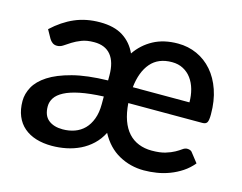

<svg xmlns="http://www.w3.org/2000/svg" viewBox="-79 -640 966 768"><g transform="rotate(15 404.0 -256.0)"><path d="M339 -236.5Q281.5 -234 242 -226Q202.5 -218 178.2 -205.2Q154 -192.5 143.2 -176Q132.5 -159.5 132.5 -141Q132.5 -102.5 154.5 -84.8Q176.5 -67 213.5 -67Q240 -67 263 -75.2Q286 -83.5 302.8 -100.5Q319.5 -117.5 329.2 -143.5Q339 -169.5 339 -205ZM676 -302.5Q676 -331 669 -356Q662 -381 648.2 -399.8Q634.5 -418.5 614.2 -429.2Q594 -440 567.5 -440Q511 -440 479.8 -403.8Q448.5 -367.5 441.5 -302.5ZM440.5 -236.5Q443.5 -196 454.2 -166Q465 -136 483 -116.2Q501 -96.5 525.5 -86.8Q550 -77 579.5 -77Q614 -77 636 -83.8Q658 -90.5 672.8 -98.8Q687.5 -107 697 -114Q706.5 -121 715.5 -121Q731.5 -121 737.5 -111L766.5 -74Q748 -51.5 724.5 -36Q701 -20.5 675.2 -10.8Q649.5 -1 622.5 3.2Q595.5 7.5 569.5 7.5Q513.5 7.5 466 -18.8Q418.5 -45 389.5 -99.5Q375 -71 353.2 -50.5Q331.5 -30 304.8 -17Q278 -4 248.2 2Q218.5 8 188.5 8Q152.5 8 123.2 -1Q94 -10 73 -28Q52 -46 40.8 -73Q29.5 -100 29.5 -135.5Q29.5 -165 45.2 -194Q61 -223 97.2 -246.5Q133.5 -270 192.8 -285.5Q252 -301 339 -303V-324Q339 -379 315.5 -407.8Q292 -436.5 246.5 -436.5Q215.5 -436.5 194.5 -428.2Q173.5 -420 158 -410.2Q142.5 -400.5 130.5 -392.2Q118.5 -384 105 -384Q94 -384 86.2 -389.8Q78.5 -395.5 73.5 -404L54 -439Q97 -479 144 -499.2Q191 -519.5 248.5 -519.5Q307.5 -519.5 344.2 -496Q381 -472.5 399.5 -431Q427 -471.5 470 -494.8Q513 -518 571.5 -518Q614 -518 650.5 -501.5Q687 -485 714 -454Q741 -423 756.2 -378.8Q771.5 -334.5 771.5 -278.5Q771.5 -253.5 766.5 -245Q761.5 -236.5 747 -236.5Z"/></g></svg>

Font: Lato 2
Style: Regular
Weight: 600
Designer: Lukasz Dziedzic with Adam Twardoch and Botio Nikoltchev
Foundry: tyPoland Lukasz Dziedzic
Version: Version 2.015; 2015-08-06; http://www.latofonts.com/